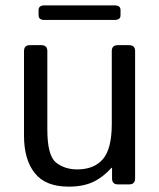

<svg xmlns="http://www.w3.org/2000/svg" viewBox="-20 -679 587 707"><path d="M144 -605.5Q122.1 -605.5 122.1 -622.6V-642.1Q122.1 -659.2 144 -659.2H401.9Q423.8 -659.2 423.8 -642.1V-622.6Q423.8 -605.5 401.9 -605.5ZM68.4 -178.7V-490.7Q68.4 -512.7 90.3 -512.7H132.3Q154.3 -512.7 154.3 -490.7V-202.1Q154.3 -106.4 186 -80.8Q217.8 -55.2 264.6 -55.2Q326.2 -55.2 358.9 -93Q391.6 -130.9 391.6 -222.7V-490.7Q391.6 -512.7 413.6 -512.7H455.6Q477.5 -512.7 477.5 -490.7V-22Q477.5 0 455.6 0H414.6Q392.6 0 392.6 -22V-61H390.6Q358.9 -25.9 322.3 -8.8Q285.6 8.3 232.9 8.3Q147.5 8.3 107.9 -41.7Q68.4 -91.8 68.4 -178.7Z"/></svg>

Font: Istok
Style: Regular
Weight: 500
Designer: Andrey V. Panov
Foundry: Andrey V. Panov
Version: Version 1.0.3